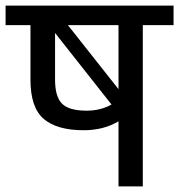

<svg xmlns="http://www.w3.org/2000/svg" viewBox="-30 -667 641 687"><path d="M591 -647V-577H481V0H394V-233Q341 -201 269 -201Q174 -201 126.5 -241.5Q79 -282 79 -382V-577H-10V-647ZM394 -577H213L394 -348ZM280 -271Q330 -271 369 -293L167 -549V-382Q167 -321 192 -296Q217 -271 280 -271Z"/></svg>

Font: Biryani
Style: Regular
Weight: 400
Designer: Dan Reynolds and Mathieu Réguer
Foundry: Dan Reynolds and Mathieu Réguer
Version: Version 1.004; ttfautohint (v1.1) -l 5 -r 5 -G 72 -x 0 -D la